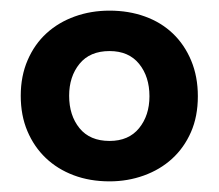

<svg xmlns="http://www.w3.org/2000/svg" viewBox="-20 -725 411 361"><path d="M186 -384Q149 -384 118.5 -395.5Q88 -407 66 -428Q44 -449 31.5 -478.5Q19 -508 19 -545Q19 -582 32 -612Q45 -642 67.5 -662.5Q90 -683 120.5 -694Q151 -705 186 -705Q222 -705 252.5 -694Q283 -683 305 -662Q327 -641 339.5 -611Q352 -581 352 -544Q352 -506 339 -476.5Q326 -447 303.5 -426.5Q281 -406 250.5 -395Q220 -384 186 -384ZM186 -460Q222 -460 241.5 -484Q261 -508 261 -544Q261 -581 241.5 -605Q222 -629 186 -629Q149 -629 129.5 -605Q110 -581 110 -545Q110 -508 129.5 -484Q149 -460 186 -460Z"/></svg>

Font: Tilda Sans Bold
Style: Regular
Weight: 700
Designer: ParaType Ltd
Foundry: ParaType Ltd
Version: Version 1.009